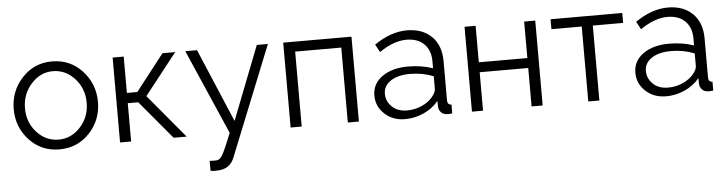

<svg xmlns="http://www.w3.org/2000/svg" viewBox="-46 -740 4449 1174"><g transform="rotate(-5 2178.5 -153.0)"><path d="M297 -530Q408 -530 482 -450Q556 -370 556 -259Q556 -148 482 -69Q408 10 297 10Q186 10 112.5 -69Q39 -148 39 -259Q39 -370 113 -450Q187 -530 297 -530ZM297 -470Q220 -470 164 -407.5Q108 -345 108 -258Q108 -171 163.5 -110.5Q219 -50 297 -50Q375 -50 431 -111.5Q487 -173 487 -260Q487 -347 431 -408.5Q375 -470 297 -470Z M669 0V-521H737V-298H801L975 -521H1053L854 -268L1078 0H998L801 -235H737V0Z M1205 160Q1243 162 1251 160Q1269 158 1285 130Q1301 102 1342 0L1115 -521H1187L1378 -70L1554 -521H1622L1352 151Q1325 222 1246 223Q1226 225 1205 221Z M1716 0V-521H2135V0H2067V-460H1784V0Z M2243 -150Q2243 -222 2304 -265.5Q2365 -309 2463 -309Q2546 -309 2615 -285V-329Q2615 -395 2576 -434Q2537 -473 2468 -473Q2389 -473 2301 -412L2275 -460Q2377 -530 2475 -530Q2571 -530 2627 -474.5Q2683 -419 2683 -323V-82Q2683 -55 2708 -54V0Q2684 3 2677 2Q2653 1 2639.5 -13.5Q2626 -28 2625 -46L2624 -84Q2589 -40 2533.5 -15Q2478 10 2419 10Q2343 10 2293 -36.5Q2243 -83 2243 -150ZM2592 -110Q2615 -136 2615 -160V-236Q2548 -263 2471 -263Q2397 -263 2352.5 -233.5Q2308 -204 2308 -155Q2308 -109 2342.5 -75.5Q2377 -42 2435 -42Q2483 -42 2525.5 -61Q2568 -80 2592 -110Z M2829 0V-521H2897V-297H3195V-521H3263V0H3195V-236H2897V0Z M3543 0V-460H3357V-521H3797V-460H3611V0Z M3845 -150Q3845 -222 3906 -265.5Q3967 -309 4065 -309Q4148 -309 4217 -285V-329Q4217 -395 4178 -434Q4139 -473 4070 -473Q3991 -473 3903 -412L3877 -460Q3979 -530 4077 -530Q4173 -530 4229 -474.5Q4285 -419 4285 -323V-82Q4285 -55 4310 -54V0Q4286 3 4279 2Q4255 1 4241.5 -13.5Q4228 -28 4227 -46L4226 -84Q4191 -40 4135.5 -15Q4080 10 4021 10Q3945 10 3895 -36.5Q3845 -83 3845 -150ZM4194 -110Q4217 -136 4217 -160V-236Q4150 -263 4073 -263Q3999 -263 3954.5 -233.5Q3910 -204 3910 -155Q3910 -109 3944.5 -75.5Q3979 -42 4037 -42Q4085 -42 4127.5 -61Q4170 -80 4194 -110Z"/></g></svg>

Font: Raleway-v4020
Style: Regular
Weight: 400
Designer: Matt McInerney, Pablo Impallari, Rodrigo Fuenzalida
Foundry: Matt McInerney, Pablo Impallari, Rodrigo Fuenzalida
Version: Version 4.020;PS 004.020;hotconv 1.0.88;makeotf.lib2.5.64775